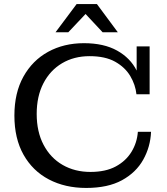

<svg xmlns="http://www.w3.org/2000/svg" viewBox="-20 -911 822 947"><path d="M254 -752 358 -891H458L561 -752H486L402 -842L317 -752ZM405 16Q301 16 221 -26Q141 -68 96 -148Q51 -228 51 -341Q51 -453 95.5 -533Q140 -613 217.5 -655.5Q295 -698 394 -698Q492 -698 557.5 -661.5Q623 -625 654 -563V-682H718V-446H653Q648 -493 622.5 -536Q597 -579 548 -606.5Q499 -634 422 -634Q345 -634 286 -599Q227 -564 194 -500Q161 -436 161 -349Q161 -261 195 -196.5Q229 -132 289 -97.5Q349 -63 426 -63Q501 -63 551 -90Q601 -117 628.5 -162Q656 -207 660 -261H725Q722 -187 686.5 -123.5Q651 -60 581.5 -22Q512 16 405 16Z"/></svg>

Font: Montagu Slab 16pt
Style: Regular
Weight: 400
Designer: Florian Karsten
Foundry: Florian Karsten
Version: Version 1.000; ttfautohint (v1.8.3)